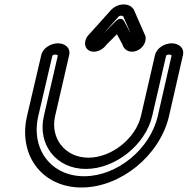

<svg xmlns="http://www.w3.org/2000/svg" viewBox="-20 -808 834 853"><path d="M792.7 -562.7C800.6 -597.1 771.9 -615.6 742.8 -615.6C713.7 -615.6 676.5 -597 668.5 -562.6C668.5 -562.6 632 -404.1 606.2 -292.6C583.8 -195.4 478 -107.5 372.8 -107.5C267.6 -107.5 202.4 -195.4 224.9 -292.6C250.6 -404.1 287.2 -562.6 287.2 -562.6C295.2 -597 266.5 -615.6 237.4 -615.6C208.3 -615.6 171.1 -596.9 163.2 -562.7C163.2 -562.7 137.4 -454.2 100.1 -292.6C59.6 -117.4 168.1 25 342.2 25C516.3 25 690.6 -117.4 731 -292.6C768.3 -454.2 792.7 -562.7 792.7 -562.7ZM742.4 -561.6C739.8 -550.1 716.2 -445.1 681 -292.6C646.9 -144.8 499.9 -25 353.8 -25C207.6 -25 116 -144.8 150.1 -292.6C185.4 -445.6 210.4 -551.1 212.9 -561.6C214.3 -562.8 219.2 -565.6 225.9 -565.6C232.8 -565.6 236.4 -562.5 237 -561.6C233.7 -547.4 199.4 -398.8 174.9 -292.6C145.8 -166.8 228.7 -57.5 361.3 -57.5C493.9 -57.5 627.2 -166.8 656.2 -292.6C680.8 -399.1 715.3 -548.8 718.3 -561.6C719.7 -562.8 724.6 -565.6 731.3 -565.6C738.2 -565.6 741.8 -562.5 742.4 -561.6ZM518.5 -738.3C524.7 -738.3 528.6 -734.6 529.2 -732.1C529.4 -731 529.9 -729.6 530.3 -728.8C533.1 -722.5 548.6 -687.1 560.6 -659.7L532.2 -712.3C530.9 -714.8 519 -738.6 492.6 -712.3L440 -659.7C467.6 -690.4 496.1 -722.1 502.2 -728.8C503.2 -729.8 504.3 -731.3 504.9 -732.1C507.1 -735.2 511.9 -738.3 518.5 -738.3ZM530 -788.3C508.7 -788.3 484.7 -779.5 465.9 -755.3C452.6 -740.6 371.7 -650.7 371.7 -650.7L370.2 -649C368.6 -647.2 366.5 -644.3 365.2 -641.7L364.2 -639.8C356.5 -624.6 354.8 -605.8 365.4 -592.1C372.7 -582.7 384.1 -578.3 396.2 -578.3C419.3 -578.3 440.4 -591.7 454.4 -611L499.5 -656L523.8 -611C528 -595.2 541.8 -578.3 566.8 -578.3C579.6 -578.3 593.8 -583.2 605.7 -593.5C621.4 -607.1 627.8 -625.1 627.2 -639.8L627.1 -641.7C627 -643.9 626.4 -646.8 625.4 -649L624.7 -650.7C624.6 -650.9 586.6 -737.7 578.8 -755.3C572.2 -776.4 553.1 -788.3 530 -788.3Z"/></svg>

Font: Hi.
Style: Regular
Weight: 400
Designer: Mew Too, Robert Jablonski
Foundry: Cannot Into Space Fonts
Version: Version 1.996